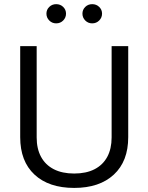

<svg xmlns="http://www.w3.org/2000/svg" viewBox="-20 -898 713 923"><path d="M516.6 -676.2V-237.4Q516.6 -182.7 495.6 -143.9Q474.6 -105 434.4 -84.4Q394.2 -63.8 336.5 -63.8Q279.2 -63.8 238.8 -84.4Q198.5 -105 177.4 -143.9Q156.3 -182.7 156.3 -237.4V-676.2H77.1V-238.6Q77.1 -122.7 145.8 -58.7Q214.6 5.4 336.5 5.4Q458.3 5.4 527.3 -58.7Q596.4 -122.7 596.4 -238.6V-676.2ZM203.2 -832.4Q203.2 -813.3 216.8 -799.5Q230.3 -785.7 250.1 -785.7Q270.2 -785.7 283.8 -799.5Q297.4 -813.3 297.4 -832.4Q297.4 -851.4 283.8 -864.7Q270.2 -878 250.1 -878Q230.3 -878 216.8 -864.7Q203.2 -851.4 203.2 -832.4ZM376.3 -832.4Q376.3 -813.3 389.8 -799.5Q403.4 -785.7 423.2 -785.7Q443.3 -785.7 456.9 -799.5Q470.6 -813.3 470.6 -832.4Q470.6 -851.4 456.9 -864.7Q443.3 -878 423.2 -878Q403.4 -878 389.8 -864.7Q376.3 -851.4 376.3 -832.4Z"/></svg>

Font: Estedad VF
Style: Regular
Weight: 100
Designer: Amin Abedi
Version: Version 7.3